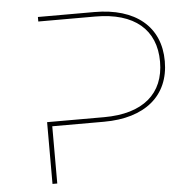

<svg xmlns="http://www.w3.org/2000/svg" viewBox="-51 -751 803 802"><g transform="rotate(-5 350.5 -350.0)"><path d="M137 -681H376C540 -681 629 -604 629 -470C629 -336 540 -259 376 -259H137V0H157V-240H374C546 -240 649 -325 649 -470C649 -615 546 -700 374 -700H137Z"/></g></svg>

Font: Montserrat-Alt1 Thin
Style: Regular
Weight: 100
Designer: Differentunic
Foundry: Differentunic
Version: Version 7.222